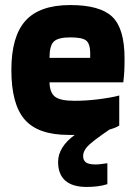

<svg xmlns="http://www.w3.org/2000/svg" viewBox="-20 -524 539 760"><path d="M452 -146V-27Q446 -23 436.5 -19Q427 -15 413 -11Q340 39 324.5 57.5Q309 76 309 93Q309 111 320.5 119Q332 127 359 127Q368 127 380 125.5Q392 124 405 122V205Q386 211 365.5 213.5Q345 216 323 216Q267 216 238.5 191Q210 166 210 117Q210 87 227 60Q244 33 276 10H251Q131 10 78 -50.5Q25 -111 25 -247Q25 -380 81 -442Q137 -504 258 -504Q376 -504 424.5 -457.5Q473 -411 473 -293Q473 -261 472 -242Q471 -223 468 -198H176Q177 -157 198 -141Q219 -125 275 -125Q323 -125 373 -131.5Q423 -138 452 -146ZM258 -376Q210 -376 193 -359.5Q176 -343 176 -295H337V-317Q336 -352 320.5 -364Q305 -376 258 -376Z"/></svg>

Font: Blinker
Style: Bold
Weight: 700
Designer: Juergen Huber
Foundry: supertype
Version: Version 1.015;PS 1.15;hotconv 1.0.88;makeotf.lib2.5.647800; 